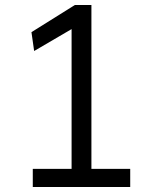

<svg xmlns="http://www.w3.org/2000/svg" viewBox="-20 -746 620 766"><path d="M265.6 -629.9 116.2 -542.5 105.5 -617.7 278.8 -726.1H344.7V-72.3H499.5V0H110.8V-72.3H265.6Z"/></svg>

Font: Lesson One Light
Style: Regular
Weight: 300
Designer: But Ko, Victor Gaultney, Annie Olsen, Julie Remington, Don Collingsworth, Eric Hays, Becca Hirsbrunner
Version: Version 1.100